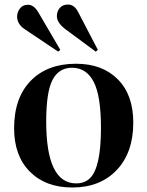

<svg xmlns="http://www.w3.org/2000/svg" viewBox="-20 -810 647 844"><path d="M400.9 -583 268.1 -681.2Q230 -710 230 -738.8Q230 -759.8 242.7 -774.9Q255.4 -790 278.8 -790Q306.6 -790 323.2 -757.8L410.2 -590.8ZM235.8 -583 90.8 -680.2Q55.2 -703.1 55.2 -736.8Q55.2 -756.3 67.6 -772.7Q80.1 -789.1 103 -789.1Q128.4 -789.1 147.9 -756.8L245.1 -590.8ZM297.9 14.2Q180.7 14.2 111.3 -55.4Q42 -125 42 -246.1Q42 -379.9 115 -454.8Q188 -529.8 314 -529.8Q429.7 -529.8 497.8 -461.4Q565.9 -393.1 565.9 -271Q565.9 -139.6 493.2 -62.7Q420.4 14.2 297.9 14.2ZM314.9 -3.9Q352.1 -3.9 375.5 -26.6Q398.9 -49.3 411.4 -103.8Q423.8 -158.2 423.8 -248Q423.8 -389.2 391.6 -450.7Q359.4 -512.2 296.9 -512.2Q238.3 -512.2 210.7 -458.5Q183.1 -404.8 183.1 -275.9Q183.1 -3.9 314.9 -3.9Z"/></svg>

Font: Display Semibold
Style: Regular
Weight: 600
Designer: Latin by Veronika Burian and Jose Scaglione. Greek by Irene Vlachou. Cyrillic by Vera Evstafieva.
Foundry: TypeTogether
Version: Version 3.002